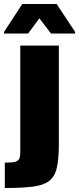

<svg xmlns="http://www.w3.org/2000/svg" viewBox="-49 -737 394 956"><path d="M-25 199V73Q12 73 28 68Q44 63 48 51Q52 39 52 22V-510H244V-20Q244 56 233.5 100Q223 144 194.5 165Q166 186 113 192.5Q60 199 -25 199ZM-29 -570V-578L62 -717H233L325 -578V-570H205L147 -646L91 -570Z"/></svg>

Font: Saira Thin ExtraBold
Style: Regular
Weight: 800
Version: Version 1.101